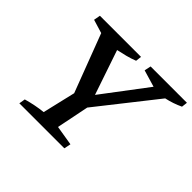

<svg xmlns="http://www.w3.org/2000/svg" viewBox="-148 -850 1050 1050"><g transform="rotate(45 377.5 -325.0)"><path d="M109 0 115 -36Q178 -54 237 -60L282 -251L154 -588L75 -612L82 -650H400L396 -616Q368 -605 339 -597.5Q310 -590 281 -584L369 -325L564 -583L466 -612L474 -650H755L751 -616Q705 -594 654 -583L388 -246L350 -58L465 -39L457 0Z"/></g></svg>

Font: Piazzolla SC Medium
Style: Italic
Weight: 500
Italic angle: -11.3°
Designer: Juan Pablo del Peral
Foundry: Huerta Tipografica
Version: Version 1.330